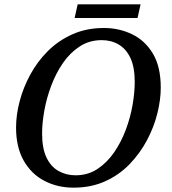

<svg xmlns="http://www.w3.org/2000/svg" viewBox="-20 -854 792 885"><path d="M319 11Q245 11 184.5 -20.5Q124 -52 89 -114Q54 -176 54 -266Q54 -324 70.5 -387Q87 -450 119.5 -510Q152 -570 200.5 -618.5Q249 -667 314 -696Q379 -725 459 -725Q529 -725 589 -696Q649 -667 685 -606.5Q721 -546 721 -450Q721 -395 705.5 -332Q690 -269 658 -208.5Q626 -148 578 -98Q530 -48 465 -18.5Q400 11 319 11ZM328 -46Q385 -46 429 -75Q473 -104 505.5 -151Q538 -198 559.5 -255Q581 -312 591 -370Q601 -428 601 -476Q601 -544 581.5 -586Q562 -628 527.5 -648.5Q493 -669 449 -669Q392 -669 347.5 -640Q303 -611 270.5 -564Q238 -517 216.5 -460Q195 -403 184.5 -345Q174 -287 174 -239Q174 -171 194 -128.5Q214 -86 249.5 -66Q285 -46 328 -46ZM324 -771 338 -834H628L614 -771Z"/></svg>

Font: ET Text
Style: Italic
Weight: 470
Italic angle: -12°
Designer: Monotype Design Team
Foundry: Monotype Imaging Inc.
Version: Version 2.009